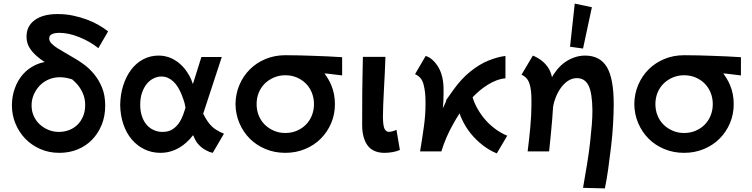

<svg xmlns="http://www.w3.org/2000/svg" viewBox="-20 -839 4166 1064"><path d="M309 8Q251 8 202.5 -13.5Q154 -35 119.5 -71Q85 -107 65.5 -154.5Q46 -202 46 -255Q46 -304 62 -349Q78 -394 107.5 -427.5Q137 -461 179 -480Q203 -491 228 -495Q204 -510 184 -528Q159 -549 143 -575.5Q127 -602 127 -636Q127 -695 173 -728Q219 -761 297 -761Q300 -761 302 -761Q345 -761 385 -752.5Q425 -744 461.5 -730.5Q498 -717 528 -699.5Q558 -682 579 -665L525 -572Q502 -591 474.5 -606.5Q447 -622 418.5 -633.5Q390 -645 362.5 -651Q335 -657 311 -657Q282 -657 267.5 -649.5Q253 -642 253 -628Q253 -627 253 -626Q253 -625 253 -624Q253 -611 265.5 -598Q278 -585 297.5 -572.5Q317 -560 341 -546.5Q365 -533 388 -519Q415 -504 445 -482Q475 -460 501.5 -428Q528 -396 545.5 -353.5Q563 -311 563 -254Q563 -194 543 -146Q523 -98 489 -63.5Q455 -29 409 -10.5Q363 8 309 8ZM407 -373Q394 -387 380 -399Q374 -401 367 -403Q338 -411 311 -411Q279 -411 250.5 -399Q222 -387 201 -365.5Q180 -344 167.5 -315.5Q155 -287 155 -255Q155 -222 167.5 -195Q180 -168 201 -149Q222 -130 249 -119Q276 -108 306 -108Q336 -108 362.5 -118Q389 -128 409 -147.5Q429 -167 440.5 -194.5Q452 -222 452 -257Q452 -292 439.5 -321Q427 -350 407 -373Z M1159 8 1141 3Q1122 -5 1106 -15.5Q1090 -26 1076.5 -42.5Q1063 -59 1054 -82Q1052 -86 1050 -90Q1032 -66 1011 -48Q982 -22 946 -7Q910 8 869 8Q821 8 780 -12Q739 -32 709.5 -67Q680 -102 663.5 -151Q647 -200 646 -257Q647 -316 663 -366Q679 -416 707 -453Q735 -490 774 -510.5Q813 -531 859 -531Q898 -531 932 -515Q966 -499 993 -470Q1020 -441 1039 -400Q1044 -387 1049 -373L1096 -523H1209L1106 -209Q1116 -188 1127 -172Q1139 -153 1152 -140.5Q1165 -128 1177 -120.5Q1189 -113 1199 -108L1221 -98ZM995 -203Q1002 -224 1008 -242Q1006 -254 1003 -267Q996 -291 987 -313.5Q978 -336 966.5 -355Q955 -374 941 -387Q927 -400 910.5 -407.5Q894 -415 874 -415Q853 -415 832 -405Q811 -395 794.5 -375.5Q778 -356 767.5 -326.5Q757 -297 757 -259Q757 -222 767 -193.5Q777 -165 793.5 -146.5Q810 -128 832.5 -118Q855 -108 880 -108Q914 -108 935.5 -122Q957 -136 971.5 -157Q986 -178 995 -203Z M1561 8Q1502 8 1451.5 -13Q1401 -34 1364.5 -70.5Q1328 -107 1307 -156Q1286 -205 1285 -262Q1286 -320 1307 -369Q1328 -418 1364.5 -454.5Q1401 -491 1451.5 -512Q1502 -533 1561 -533Q1563 -533 1564 -533Q1605 -533 1643.5 -532Q1682 -531 1721 -529.5Q1760 -528 1798 -526.5Q1836 -525 1876 -522V-421Q1849 -424 1831 -426.5Q1813 -429 1794 -431Q1786 -431 1778 -432Q1800 -403 1815 -369Q1836 -320 1836 -262Q1836 -205 1815 -156Q1794 -107 1757.5 -70.5Q1721 -34 1670.5 -13Q1620 8 1561 8ZM1561 -102Q1596 -102 1625 -114.5Q1654 -127 1675 -148Q1696 -169 1708 -198.5Q1720 -228 1720 -262Q1720 -296 1708 -325.5Q1696 -355 1675 -376Q1654 -397 1625 -409.5Q1596 -422 1561 -422Q1527 -422 1498 -409.5Q1469 -397 1447.5 -376Q1426 -355 1414 -325.5Q1402 -296 1402 -262Q1402 -228 1414 -198.5Q1426 -169 1447.5 -148Q1469 -127 1498 -114.5Q1527 -102 1561 -102Z M2110 8Q2082 8 2059 -1Q2036 -10 2020.5 -28.5Q2005 -47 1996 -76.5Q1987 -106 1987 -145Q1987 -280 1987.5 -326.5Q1988 -373 1989 -421.5Q1990 -470 1991 -524H2116Q2115 -485 2112.5 -436.5Q2110 -388 2107.5 -340.5Q2105 -293 2103.5 -253.5Q2102 -214 2102 -190Q2103 -139 2111.5 -124Q2120 -109 2136 -108Q2146 -109 2157 -112Q2168 -115 2177 -120L2196 -8Q2178 0 2155.5 4Q2133 8 2110 8Z M2733 11Q2693 -5 2655.5 -34Q2618 -63 2588.5 -99.5Q2559 -136 2540 -178Q2532 -194 2527 -211Q2508 -182 2491 -151Q2450 -79 2426 0H2308Q2320 -72 2329 -137Q2338 -202 2338 -257Q2338 -263 2338 -269Q2338 -274 2338 -278Q2338 -331 2327 -372Q2316 -413 2280 -428L2339 -529Q2361 -522 2379 -505Q2397 -488 2410.5 -464.5Q2424 -441 2431 -410.5Q2438 -380 2438 -345Q2438 -331 2438 -318Q2438 -298 2437 -276.5Q2436 -255 2434 -239Q2454 -280 2454 -284Q2454 -284 2453 -284Q2453 -284 2451.5 -282.5Q2450 -281 2450 -281Q2450 -281 2450 -281Q2450 -281 2493 -341.5Q2536 -402 2587 -443Q2638 -484 2688.5 -504Q2739 -524 2781 -529V-405Q2733 -401 2681 -368Q2638 -341 2599 -300Q2605 -278 2616 -256Q2634 -219 2660 -186.5Q2686 -154 2720 -128Q2754 -102 2791 -87Z M3211 202Q3224 129 3234 66.5Q3244 4 3250 -49Q3256 -102 3259.5 -146Q3263 -190 3263 -227Q3262 -324 3241.5 -365Q3221 -406 3177 -406Q3151 -406 3128.5 -391.5Q3106 -377 3088 -352Q3070 -327 3058 -295Q3049 -272 3045 -247Q3043 -212 3040 -176Q3033 -95 3023 0H2904Q2913 -71 2919 -137Q2925 -203 2925 -256Q2925 -264 2925 -272Q2925 -281 2925 -289Q2925 -313 2922.5 -335.5Q2920 -358 2914 -376Q2908 -394 2897 -406Q2886 -418 2870 -425L2933 -531Q2964 -518 2985.5 -500Q3007 -482 3021 -459Q3033 -438 3039 -411Q3046 -425 3056 -438Q3076 -467 3102 -487.5Q3128 -508 3159 -519.5Q3190 -531 3222 -531Q3305 -531 3343 -467.5Q3381 -404 3381 -262Q3381 -213 3377.5 -152Q3374 -91 3366.5 -27.5Q3359 36 3350.5 97Q3342 158 3332 205ZM3260 -799 3211 -570 3139 -580 3165 -819Z M3771 8Q3712 8 3661.5 -13Q3611 -34 3574.5 -70.5Q3538 -107 3517 -156Q3496 -205 3495 -262Q3496 -320 3517 -369Q3538 -418 3574.5 -454.5Q3611 -491 3661.5 -512Q3712 -533 3771 -533Q3773 -533 3774 -533Q3815 -533 3853.5 -532Q3892 -531 3931 -529.5Q3970 -528 4008 -526.5Q4046 -525 4086 -522V-421Q4059 -424 4041 -426.5Q4023 -429 4004 -431Q3996 -431 3988 -432Q4010 -403 4025 -369Q4046 -320 4046 -262Q4046 -205 4025 -156Q4004 -107 3967.5 -70.5Q3931 -34 3880.5 -13Q3830 8 3771 8ZM3771 -102Q3806 -102 3835 -114.5Q3864 -127 3885 -148Q3906 -169 3918 -198.5Q3930 -228 3930 -262Q3930 -296 3918 -325.5Q3906 -355 3885 -376Q3864 -397 3835 -409.5Q3806 -422 3771 -422Q3737 -422 3708 -409.5Q3679 -397 3657.5 -376Q3636 -355 3624 -325.5Q3612 -296 3612 -262Q3612 -228 3624 -198.5Q3636 -169 3657.5 -148Q3679 -127 3708 -114.5Q3737 -102 3771 -102Z"/></svg>

Font: Rising Sun
Style: Bold
Weight: 700
Designer: Matt McInerney, Pablo Impallari, Rodrigo Fuenzalida (Raleway font), Stephen Hutchings (Greek), Cristiano Sobral (main ch
Foundry: The Rising Sun Project Authors
Version: Version 4.327; ttfautohint (v1.8.4.7-5d5b-dirty)